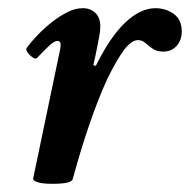

<svg xmlns="http://www.w3.org/2000/svg" viewBox="-20 -436 464 469"><path d="M109 13Q83 13 71.5 9Q60 5 61 0L127 -316Q128 -322 128 -324.5Q128 -327 128 -329Q128 -332 126 -334Q124 -336 120 -336Q113 -336 101.5 -325.5Q90 -315 70 -294Q67 -291 59.5 -296Q52 -301 47 -308.5Q42 -316 46 -320Q57 -335 73 -351.5Q89 -368 107.5 -382.5Q126 -397 145 -406.5Q164 -416 182 -416Q201 -416 213 -404.5Q225 -393 225 -371Q225 -360 222 -344.5Q219 -329 214 -304L208 -277L214 -275Q249 -346 286 -381Q323 -416 360 -416Q385 -416 404.5 -402Q424 -388 424 -359Q424 -338 411.5 -324Q399 -310 379 -310Q363 -310 353 -317Q343 -324 335 -331Q327 -338 317 -338Q301 -338 283 -314Q265 -290 242 -243Q220 -195 199 -134Q178 -73 158 0Q157 7 144.5 10Q132 13 109 13Z"/></svg>

Font: Junicode VF
Style: Italic
Weight: 400
Italic angle: -11°
Designer: Peter S. Baker
Version: Version 2.209